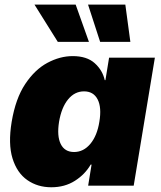

<svg xmlns="http://www.w3.org/2000/svg" viewBox="-20 -792 686 819"><path d="M198.7 6.8Q140.6 6.8 96.7 -23.7Q52.7 -54.2 33.4 -116.2Q14.2 -178.2 29.8 -272.5Q46.4 -371.6 87.4 -433.3Q128.4 -495.1 182.1 -523.9Q235.8 -552.7 290 -552.7Q350.6 -552.7 384 -522.5Q417.5 -492.2 426.8 -450.2H429.7L445.3 -545.9H640.6L550.3 0H356L370.6 -89.8H366.7Q342.8 -48.3 299.6 -20.8Q256.3 6.8 198.7 6.8ZM295.9 -143.6Q336.4 -143.6 365.5 -178.5Q394.5 -213.4 403.8 -272.5Q414.1 -333.5 396.5 -367.9Q378.9 -402.3 338.4 -402.3Q298.3 -402.3 270.3 -367.9Q242.2 -333.5 231.9 -272.5Q222.2 -211.9 239 -177.7Q255.9 -143.6 295.9 -143.6ZM226.6 -613.3 127 -772.5H302.7L359.4 -613.3ZM407.2 -613.3 355.5 -772.5H514.6L536.1 -613.3Z"/></svg>

Font: Inter Black
Style: Italic
Weight: 900
Italic angle: -9.39999°
Designer: Rasmus Andersson
Foundry: rsms
Version: Version 4.000;git-a52131595